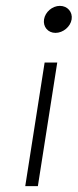

<svg xmlns="http://www.w3.org/2000/svg" viewBox="-20 -664 265 654"><path d="M130 -598C126 -573 143 -552 169 -552C195 -552 220 -573 224 -598C228 -623 210 -644 184 -644C158 -644 134 -623 130 -598ZM66 -30H109L175 -451H132Z"/></svg>

Font: Charger Sport
Style: HLNrwObl
Weight: 100
Designer: Jasper
Foundry: Cannot Into Space Fonts
Version: Version 1.1